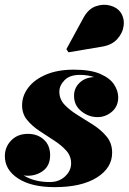

<svg xmlns="http://www.w3.org/2000/svg" viewBox="-20 -761 530 791"><path d="M401.5 -569 262 -545.5 253.5 -558.5 324 -688Q344 -724.5 374.8 -735.2Q405.5 -746 434.2 -738Q463 -730 476.5 -710.5Q493 -686.5 489.5 -656Q486 -625.5 463.5 -600.5Q441 -575.5 401.5 -569ZM442 -132Q442 -69 378.8 -29.5Q315.5 10 205.5 10Q109 10 54.5 -25.8Q0 -61.5 0 -117.5Q0 -155.5 26.2 -182.5Q52.5 -209.5 95 -209.5Q134.5 -209.5 160.5 -186Q186.5 -162.5 186.5 -121.5Q186.5 -80 159 -58.5Q131.5 -37 94 -37Q85.5 -37 77 -38.5Q121.5 -11 185 -11Q223 -11 248 -34.2Q273 -57.5 273 -88Q273 -118.5 252.5 -141Q232 -163.5 202 -182.8Q172 -202 142 -222Q112 -242 91.5 -267Q71 -292 71 -327Q71 -366.5 96.5 -400Q122 -433.5 169.8 -453.8Q217.5 -474 284 -474Q353 -474 393 -456.5Q433 -439 450 -412.8Q467 -386.5 467 -360.5Q467 -322.5 440.8 -300.5Q414.5 -278.5 382 -278.5Q345 -278.5 315 -302.8Q285 -327 285 -366.5Q285 -398 307.8 -420Q330.5 -442 368 -443.5Q341 -452.5 309 -452.5Q267 -452.5 245.8 -430.5Q224.5 -408.5 224.5 -383.5Q224.5 -352 246.5 -329Q268.5 -306 301 -286.2Q333.5 -266.5 365.8 -245.5Q398 -224.5 420 -197.5Q442 -170.5 442 -132Z"/></svg>

Font: Bodoni* 11pt Fatface
Style: Italic
Weight: 900
Italic angle: -13°
Version: Version 2.3